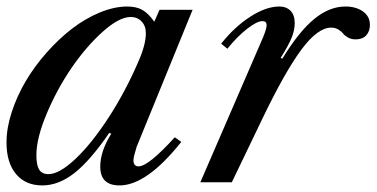

<svg xmlns="http://www.w3.org/2000/svg" viewBox="-20 -560 1157 590"><path d="M371.1 -540Q398.9 -540 417.5 -529.5Q436 -519 454.1 -493.2L470.2 -529.8H571.8L399.9 -108.9Q390.1 -77.6 390.1 -67.9Q390.1 -48.8 405.8 -48.8Q436 -48.8 517.1 -138.2L537.1 -124Q430.7 9.8 347.2 9.8Q288.1 9.8 288.1 -47.9Q288.1 -95.2 321.8 -148.9L315.9 -151.9Q257.3 -66.4 208.7 -28.3Q160.2 9.8 109.9 9.8Q58.6 9.8 29.3 -25.1Q0 -60.1 0 -122.1Q0 -166.5 16.1 -215.8Q32.2 -265.1 59.3 -311Q86.4 -356.9 123.8 -398.9Q161.1 -440.9 201.4 -471.9Q241.7 -502.9 286.4 -521.5Q331.1 -540 371.1 -540ZM128.9 -24.9Q162.1 -24.9 211.9 -71.8Q261.7 -118.7 314 -199.2Q366.2 -279.8 405.8 -372.1Q428.2 -423.3 428.2 -458Q428.2 -480.5 415 -494.1Q401.9 -507.8 381.8 -507.8Q345.7 -507.8 294.4 -461.4Q243.2 -415 199 -350.1Q154.8 -285.2 123.3 -210.2Q91.8 -135.3 91.8 -83Q91.8 -52.7 100.3 -38.8Q108.9 -24.9 128.9 -24.9Z M1041.5 -540Q1074.2 -540 1095.5 -524.7Q1116.7 -509.3 1116.7 -483.9Q1116.7 -463.4 1105.2 -451.2Q1093.8 -439 1072.8 -439Q1059.6 -439 1049.6 -444.6Q1039.6 -450.2 1034.2 -457Q1028.8 -463.9 1019.3 -469.5Q1009.8 -475.1 997.6 -475.1Q956.1 -475.1 905.5 -406.7Q855 -338.4 785.6 -193.8L692.4 0H595.7L788.6 -445.8Q799.3 -471.7 799.3 -482.9Q799.3 -495.1 786.6 -495.1Q769.5 -495.1 739 -471.2Q708.5 -447.3 678.7 -410.2L659.7 -425.8Q700.2 -477.1 748.8 -508.5Q797.4 -540 838.4 -540Q859.9 -540 872.8 -526.9Q885.7 -513.7 885.7 -488.8Q885.7 -468.3 876.7 -445.3Q867.7 -422.4 842.3 -381.8L847.7 -379.9Q898.9 -463.4 945.6 -501.7Q992.2 -540 1041.5 -540Z"/></svg>

Font: Libre Caslon Text
Style: Italic
Weight: 400
Italic angle: -25°
Designer: Pablo Impallari, Rodrigo Fuenzalida
Foundry: Pablo Impallari, Rodrigo Fuenzalida
Version: Version 1.002